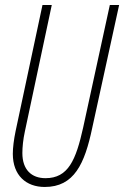

<svg xmlns="http://www.w3.org/2000/svg" viewBox="-20 -734 494 764"><path d="M158 10C275 10 317 -82 347 -225L454 -714H417L311 -227C282 -96 251 -25 161 -25C106 -25 69 -58 69 -125C69 -148 72 -179 79 -211L186 -714H149L42 -212C35 -178 31 -146 31 -122C31 -36 84 10 158 10Z"/></svg>

Font: Noto Sans ExtraCondensed ExtraLight
Style: Italic
Weight: 200
Width: 2
Italic angle: -12°
Designer: Monotype Design Team
Foundry: Monotype Imaging Inc.
Version: Version 2.013